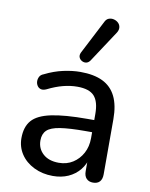

<svg xmlns="http://www.w3.org/2000/svg" viewBox="-87 -832 706 904"><g transform="rotate(10 266.5 -379.5)"><path d="M228 9Q178 9 137.5 -11Q97 -31 74.5 -65Q52 -99 52 -141Q52 -195 79 -226Q106 -257 170 -270.5Q234 -284 342 -284H389V-226H344Q267 -226 222.5 -219Q178 -212 160 -194.5Q142 -177 142 -146Q142 -107 169.5 -82Q197 -57 245 -57Q283 -57 312 -75.5Q341 -94 358 -125.5Q375 -157 375 -198V-313Q375 -372 351 -398.5Q327 -425 270 -425Q237 -425 202 -416Q167 -407 129 -388Q114 -381 103 -383.5Q92 -386 85.5 -395.5Q79 -405 78.5 -416.5Q78 -428 83.5 -439Q89 -450 103 -455Q147 -477 190.5 -486.5Q234 -496 272 -496Q337 -496 379 -475.5Q421 -455 442 -412.5Q463 -370 463 -304V-40Q463 -17 452 -5Q441 7 420 7Q400 7 388.5 -5Q377 -17 377 -40V-111H386Q378 -74 356 -47Q334 -20 301.5 -5.5Q269 9 228 9ZM309 -557Q301 -546 290.5 -544Q280 -542 270 -547.5Q260 -553 256 -563Q252 -573 258 -586L340 -745Q347 -761 359 -765.5Q371 -770 383.5 -767Q396 -764 405 -755.5Q414 -747 415.5 -734.5Q417 -722 409 -709Z"/></g></svg>

Font: Nunito ExtraLight Medium
Style: Regular
Weight: 500
Version: Version 3.602